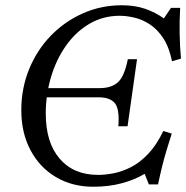

<svg xmlns="http://www.w3.org/2000/svg" viewBox="-20 -700 709 730"><path d="M466 -475H501L465 -220H430Q435 -286 416.5 -308Q398 -330 355 -330H128L133 -365H360Q403 -365 428 -387Q453 -409 466 -475ZM335 10H334Q255 10 193 -26.5Q131 -63 96 -129Q61 -195 61 -281Q61 -364 90.5 -436.5Q120 -509 172.5 -563.5Q225 -618 294.5 -649Q364 -680 443 -680Q493 -680 532 -666.5Q571 -653 603 -630L630 -670H665Q662 -619 663 -571.5Q664 -524 668 -477L634 -467Q623 -521 600.5 -555Q578 -589 549.5 -607.5Q521 -626 491 -633Q461 -640 435 -640Q371 -640 319 -609Q267 -578 230 -525Q193 -472 173.5 -405.5Q154 -339 154 -268Q154 -158 207 -96.5Q260 -35 353 -35Q379 -35 411 -41Q443 -47 477 -64Q511 -81 543 -114.5Q575 -148 601 -202L633 -192Q623 -161 613.5 -129.5Q604 -98 596 -65.5Q588 -33 581 1H546L530 -39Q491 -16 442 -3Q393 10 335 10Z"/></svg>

Font: Brygada 1918
Style: Italic
Weight: 400
Italic angle: -8°
Designer: Mateusz Machalski | Borys Kosmynka | Przemek Hoffer
Foundry: NIEPODLEGLA 2018
Version: Version 3.006